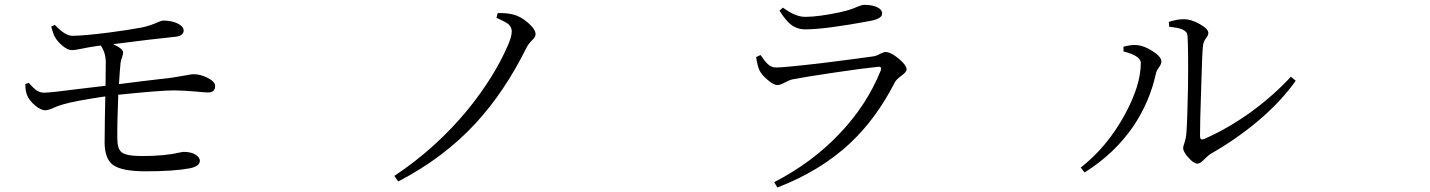

<svg xmlns="http://www.w3.org/2000/svg" viewBox="-20 -747 6040 811"><path d="M595.7 -23.4Q495.1 -23.4 458 -49.8Q422.9 -75.2 421.9 -142.6Q421.9 -164.1 422.9 -243.2Q424.8 -307.6 424.8 -339.8Q293 -320.3 245.1 -305.7Q226.6 -300.8 205.1 -291Q183.6 -281.2 170.9 -281.2Q152.3 -281.2 127.4 -302.2Q102.5 -323.2 93.8 -346.7Q86.9 -365.2 86.9 -391.6L101.6 -397.5Q102.5 -395.5 105.5 -392.6Q123 -373 132.8 -366.2Q148.4 -355.5 166 -355.5Q192.4 -355.5 327.1 -373Q396.5 -381.8 425.8 -384.8Q426.8 -427.7 426.8 -482.4Q426.8 -525.4 405.3 -554.7L377.9 -550.8Q362.3 -548.8 334 -543Q296.9 -535.2 283.2 -535.2Q265.6 -535.2 244.1 -553.7Q223.6 -570.3 211.9 -590.8Q206.1 -600.6 198.2 -627.9Q197.3 -632.8 196.3 -634.8L211.9 -641.6Q255.9 -594.7 287.1 -595.7Q339.8 -596.7 439.5 -609.4Q521.5 -620.1 579.1 -630.9Q612.3 -637.7 647.5 -653.3Q663.1 -660.2 668.9 -660.2Q705.1 -660.2 730 -647.9Q754.9 -635.7 755.9 -619.1Q755.9 -595.7 721.7 -591.8Q632.8 -583 458 -560.5Q500 -541 500 -525.4Q500 -516.6 495.1 -503.9Q490.2 -491.2 489.3 -481.4Q486.3 -455.1 482.4 -391.6Q513.7 -395.5 574.2 -403.3Q673.8 -415 706.1 -418.9Q733.4 -422.9 764.6 -428.7Q788.1 -433.6 797.9 -433.6Q825.2 -433.6 855.5 -418.9Q888.7 -402.3 888.7 -383.8Q888.7 -356.4 858.4 -356.4Q844.7 -356.4 806.6 -360.4Q748 -365.2 714.8 -365.2Q657.2 -365.2 479.5 -346.7Q474.6 -220.7 475.6 -161.1Q475.6 -118.2 494.1 -103.5Q514.6 -87.9 579.1 -87.9Q676.8 -87.9 737.3 -102.5Q751 -105.5 756.8 -105.5Q788.1 -105.5 807.6 -92.8Q824.2 -81.1 824.2 -68.4Q824.2 -44.9 782.2 -36.1Q714.8 -23.4 595.7 -23.4Z M1662.1 19.5 1645.5 -3.9Q1821.3 -120.1 1957 -285.2Q2067.4 -421.9 2125 -554.7Q2141.6 -591.8 2141.6 -615.2Q2141.6 -631.8 2127 -645.5Q2112.3 -656.2 2077.1 -671.9L2082 -691.4Q2116.2 -693.4 2148.4 -685.5Q2179.7 -677.7 2210.9 -650.4Q2242.2 -623 2242.2 -602.5Q2242.2 -590.8 2227.5 -577.1Q2210.9 -560.5 2203.1 -543.9Q2111.3 -359.4 1990.2 -227.5Q1854.5 -80.1 1662.1 19.5Z M3263.7 44.9 3250 22.5Q3411.1 -60.5 3527.3 -183.6Q3641.6 -303.7 3700.2 -449.2Q3706.1 -467.8 3688.5 -464.8Q3628.9 -459 3503.9 -440.4Q3378.9 -421.9 3329.1 -412.1Q3314.5 -409.2 3294.9 -398.4Q3275.4 -387.7 3263.7 -387.7Q3247.1 -387.7 3220.7 -411.1Q3195.3 -432.6 3187.5 -451.2Q3178.7 -471.7 3173.8 -505.9L3192.4 -514.6Q3210.9 -487.3 3222.7 -476.6Q3238.3 -461.9 3257.8 -461.9Q3294.9 -461.9 3459 -481.4Q3585.9 -497.1 3668 -508.8Q3682.6 -510.7 3699.2 -520.5Q3712.9 -527.3 3720.7 -527.3Q3742.2 -527.3 3775.9 -499.5Q3809.6 -471.7 3809.6 -453.1Q3809.6 -443.4 3787.6 -427.2Q3765.6 -411.1 3759.8 -399.4Q3681.6 -246.1 3570.3 -141.6Q3444.3 -24.4 3263.7 44.9ZM3381.8 -623Q3346.7 -623 3320.3 -643.6Q3298.8 -660.2 3272.5 -702.1L3287.1 -714.8Q3339.8 -675.8 3380.9 -675.8Q3436.5 -675.8 3528.3 -695.3Q3536.1 -697.3 3540 -698.2Q3571.3 -705.1 3602.5 -718.8Q3621.1 -726.6 3630.9 -726.6Q3663.1 -726.6 3684.6 -716.8Q3706.1 -707 3706.1 -689.5Q3706.1 -669.9 3663.1 -660.2Q3662.1 -660.2 3659.2 -659.2Q3466.8 -623 3381.8 -623Z M4561.5 -18.6 4544.9 -39.1Q4656.2 -126 4730.5 -261.7Q4798.8 -386.7 4798.8 -481.4Q4798.8 -510.7 4727.5 -529.3H4725.6V-549.8Q4758.8 -558.6 4782.2 -556.6Q4810.5 -554.7 4846.7 -532.2Q4885.7 -507.8 4885.7 -487.3Q4885.7 -476.6 4875 -461.9Q4864.3 -447.3 4862.3 -435.5Q4835.9 -315.4 4766.6 -212.9Q4687.5 -97.7 4561.5 -18.6ZM5038.1 -55.7Q5022.5 -55.7 5000 -81.1Q4977.5 -106.4 4977.5 -121.1Q4977.5 -128.9 4982.4 -141.6Q4989.3 -161.1 4991.2 -183.6Q4995.1 -231.4 4998 -375Q5000 -530.3 4996.1 -595.7Q4995.1 -613.3 4975.6 -622.1Q4959 -629.9 4918.9 -633.8L4917 -654.3Q4951.2 -666 4981.4 -666Q5010.7 -666 5047.4 -645.5Q5084 -625 5084 -607.4Q5084 -597.7 5074.2 -585.9Q5063.5 -571.3 5061.5 -555.7Q5057.6 -523.4 5053.7 -374Q5048.8 -231.4 5048.8 -171.9Q5048.8 -154.3 5064.5 -159.2Q5166 -203.1 5267.6 -276.4Q5360.4 -344.7 5432.6 -422.9L5453.1 -406.2Q5392.6 -319.3 5292 -234.4Q5198.2 -156.2 5092.8 -96.7Q5084 -90.8 5069.3 -76.2Q5049.8 -55.7 5038.1 -55.7Z"/></svg>

Font: Bpmf Zihi Box R
Style: R
Weight: 400
Foundry: But Ko
Version: Version 1.320